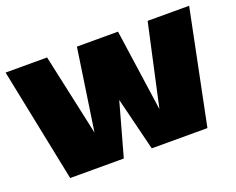

<svg xmlns="http://www.w3.org/2000/svg" viewBox="-92 -706 1065 865"><g transform="rotate(-20 440.0 -273.0)"><path d="M595 -154 681 -546H880L769 0H502L439 -255L368 0H111L0 -546H199L284 -155L342 -546H539Z"/></g></svg>

Font: Mantou Sans
Style: Regular
Weight: 400
Designer: Mant0u / artakana
Foundry: Mant0u / artakana
Version: Version 1.001;October 22, 2023;FontCreator 14.0.0.2901 64-bi